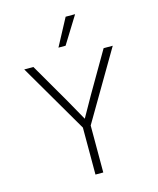

<svg xmlns="http://www.w3.org/2000/svg" viewBox="-134 -1025 918 1117"><g transform="rotate(-15 325.0 -466.0)"><path d="M300 0V-283L58 -698H113L255 -453L324 -330L394 -454L536 -698H591L347 -283V0ZM283 -769 370 -932H427L326 -769Z"/></g></svg>

Font: Azeret Mono Thin Thin
Style: Regular
Weight: 250
Version: Version 1.002